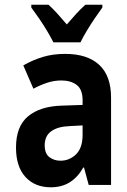

<svg xmlns="http://www.w3.org/2000/svg" viewBox="-20 -786 540 816"><path d="M196 10Q128 10 88 -34Q48 -78 48 -159Q48 -249 99 -291.5Q150 -334 241 -337L331 -340V-360Q331 -406 306 -425Q281 -444 241 -444Q209 -444 179.5 -434Q150 -424 122 -409L79 -508Q119 -531 162 -544Q205 -557 257 -557Q351 -557 401.5 -510.5Q452 -464 452 -371V0H357L337 -74H334Q310 -32 276 -11Q242 10 196 10ZM237 -103Q275 -103 303 -130Q331 -157 331 -213V-253L275 -250Q225 -248 197.5 -228Q170 -208 170 -169Q170 -133 190 -118Q210 -103 237 -103ZM207 -606Q197 -626 181 -653Q165 -680 146.5 -707Q128 -734 113 -754V-766H186Q203 -751 223 -729Q243 -707 264 -682Q287 -709 304.5 -728Q322 -747 343 -766H415V-754Q401 -735 383 -708.5Q365 -682 348.5 -654.5Q332 -627 322 -606Z"/></svg>

Font: Noto Sans Mono ExtraCondensed
Style: Bold
Weight: 700
Width: 2
Designer: Monotype Design Team
Foundry: Monotype Imaging Inc.
Version: Version 2.014